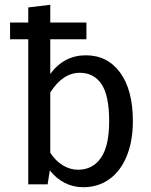

<svg xmlns="http://www.w3.org/2000/svg" viewBox="-20 -770 632 802"><path d="M535 -264Q535 -182 510 -119.5Q485 -57 438 -22.5Q391 12 328 12Q245 12 188 -58L179 0H98V-606H22V-676H98V-739L190 -750V-676H341V-606H190V-461Q247 -539 339 -539Q429 -539 482 -466.5Q535 -394 535 -264ZM436 -264Q436 -371 404 -418.5Q372 -466 313 -466Q243 -466 190 -384V-132Q211 -99 241.5 -80Q272 -61 306 -61Q367 -61 401.5 -110.5Q436 -160 436 -264Z"/></svg>

Font: FiraGOUPP
Style: Medium
Weight: 400
Designer: bBox Type
Foundry: bBox Type GmbH
Version: Version 1.001